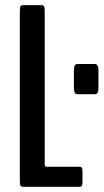

<svg xmlns="http://www.w3.org/2000/svg" viewBox="-20 -722 400 742"><path d="M278.8 -357.9Q265.6 -357.9 265.6 -382.3V-450.2Q265.6 -474.6 278.8 -474.6H347.2Q360.4 -474.6 360.4 -450.2V-382.3Q360.4 -357.9 347.2 -357.9ZM68.8 0Q62.5 0 59.6 -4.2Q56.6 -8.3 56.6 -22.9V-679.2Q56.6 -693.8 59.6 -698Q62.5 -702.1 68.8 -702.1H140.6Q147 -702.1 149.9 -698Q152.8 -693.8 152.8 -679.2V-88.4Q152.8 -77.6 159.7 -77.6H286.6Q293 -77.6 295.9 -74.2Q298.8 -70.8 298.8 -58.6V-19.5Q298.8 -7.3 295.9 -3.7Q293 0 286.6 0Z"/></svg>

Font: BenchNine
Style: Bold
Weight: 700
Version: Version 1 ; ttfautohint (v0.92.18-e454-dirty) -l 8 -r 50 -G 